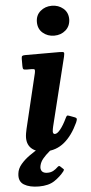

<svg xmlns="http://www.w3.org/2000/svg" viewBox="-111 -814 502 1056"><g transform="rotate(-5 140.0 -286.0)"><path d="M127.5 -695Q127.5 -733 153.8 -755.2Q180 -777.5 216.5 -777.5Q253.5 -777.5 279.8 -755.2Q306 -733 306 -695Q305 -657 279.2 -634.8Q253.5 -612.5 216.5 -612.5Q180 -612.5 153.8 -634.8Q127.5 -657 127.5 -695ZM259.5 -492.5 166.5 -115.5Q165 -110.5 163.5 -101Q162 -91.5 162 -88Q162 -73.5 173 -73.5Q186 -73.5 203.5 -95.2Q221 -117 238 -152.5Q243 -163.5 246.8 -167Q250.5 -170.5 262 -165.5L290 -155Q300.5 -150.5 299.8 -143.8Q299 -137 294 -125.5Q262 -56.5 217.2 -19.5Q172.5 17.5 112 17.5Q66.5 17.5 39.5 -4.2Q12.5 -26 12.5 -66.5Q12.5 -76.5 14.8 -90.8Q17 -105 19.5 -114.5L92 -417Q95 -431.5 92.8 -435.8Q90.5 -440 76 -440H49Q34.5 -440 30.8 -443.8Q27 -447.5 27 -462V-501.5Q27 -514 31.5 -517Q36 -520 48 -520H236Q258 -520 261 -515.8Q264 -511.5 259.5 -492.5ZM60.5 206.5Q9 206.5 -21.8 187.8Q-52.5 169 -46.5 125.5Q-43.5 99 -24 75.8Q-4.5 52.5 23.5 32.5Q51.5 12.5 81 -4.2Q110.5 -21 133.5 -34.5Q143 -40 152.2 -37.8Q161.5 -35.5 164.5 -32Q171.5 -24 172 -19.2Q172.5 -14.5 165 -7.5Q150.5 5.5 132 21Q113.5 36.5 98.2 54.5Q83 72.5 78.5 93Q74 112 82.8 123.8Q91.5 135.5 114 135.5Q132.5 135.5 146.2 127.8Q160 120 170 110Q179.5 100.5 185.5 106.5L201.5 121.5Q205.5 125 205 127.5Q204.5 130 200.5 135.5Q179 163 146.5 184.8Q114 206.5 60.5 206.5Z"/></g></svg>

Font: Besley* Narrow
Style: Bold Italic
Weight: 700
Width: 4
Italic angle: -13°
Designer: Owen Earl
Foundry: indestructible type*
Version: Version 3.000; ttfautohint (v1.8.3)